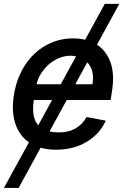

<svg xmlns="http://www.w3.org/2000/svg" viewBox="-24 -747 634 972"><path d="M579.9 -727.3 467 -520.6Q515.3 -489.3 536.2 -429Q557.2 -368.6 541.9 -278.4L535.9 -240.8H313.9L226.9 -81.7Q246.8 -76.7 275.2 -76.7Q322.1 -76.7 357.6 -96.4Q393.1 -116.1 414.1 -154.5L511.4 -136.4Q481.5 -68.9 414.8 -28.9Q348 11 259.6 11Q217 11 181.8 0.7L70.3 204.5H-4.3L122.5 -26.6Q72.4 -61.4 52.7 -123.9Q33 -186.4 46.9 -269.2Q60.7 -352.3 102.5 -416.7Q144.2 -481.2 207.6 -516.9Q271 -552.6 345.9 -552.6Q378.6 -552.6 407 -545.8L506.4 -727.3ZM283.4 -320.3 361.2 -462Q346.2 -464.8 332 -464.8Q301.8 -464.8 272.7 -452.2Q243.6 -439.6 221.2 -419.2Q198.9 -398.8 182.7 -372.9Q166.5 -346.9 160.9 -320.3ZM239.7 -240.8H147.4Q133.5 -153.1 169.7 -112.9ZM418 -431.5 357.2 -320.3H443.9Q456 -390.6 418 -431.5Z"/></svg>

Font: Karasuma Gothic
Style: Medium Italic
Weight: 500
Italic angle: 9.39998°
Designer: Rasmus Andersson / Ryoko Nishizuka
Foundry: Genbu
Version: Version 1.00